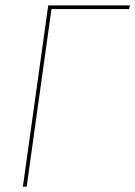

<svg xmlns="http://www.w3.org/2000/svg" viewBox="-20 -701 508 721"><path d="M468.3 -680.7 464.4 -667H173.3L80.1 0H65.9L161.1 -680.7Z"/></svg>

Font: Fira Sans Compressed Hair
Style: Italic
Weight: 100
Width: 3
Italic angle: -8°
Designer: Carrois Corporate & Edenspiekermann AG
Foundry: Carrois Corporate GbR & Edenspiekermann AG
Version: Version 4.203;PS 004.203;hotconv 1.0.88;makeotf.lib2.5.64775